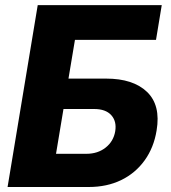

<svg xmlns="http://www.w3.org/2000/svg" viewBox="-20 -748 684 768"><path d="M10.3 0 130.9 -727.5H627L604 -588.4H279.8L253.9 -433.6H404.3Q512.7 -433.6 568.1 -380.4Q623.5 -327.1 606.4 -226.1Q595.2 -157.2 558.3 -106.2Q521.5 -55.2 464.6 -27.6Q407.7 0 335 0ZM204.1 -132.8H325.7Q371.1 -132.8 402.6 -157.7Q434.1 -182.6 440.9 -223.1Q447.3 -262.7 425 -287.4Q402.8 -312 356.4 -312H233.9Z"/></svg>

Font: Inter 17pt ExtraBold
Style: Italic
Weight: 800
Italic angle: -9.3988°
Version: Version 4.001;git-66647c0bb